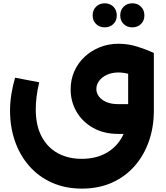

<svg xmlns="http://www.w3.org/2000/svg" viewBox="-20 -800 993 1147"><path d="M469.4 326.7Q369.4 326.7 289.9 291Q210.3 255.3 154.5 191.5Q98.7 127.7 69.4 43.4Q40 -40.9 40 -138Q40 -188.6 48.2 -239.1Q56.4 -289.6 70.3 -335.9L214.3 -308.3Q203.1 -262.4 198.4 -221.9Q193.6 -181.4 193.6 -147.3Q193.6 -51.3 228.1 14.6Q262.7 80.6 324.5 114.7Q386.3 148.9 468.3 148.9Q551.6 148.9 613.7 114.6Q675.9 80.4 710.7 15.9Q745.6 -48.6 745.6 -139.1V-502.7L899.1 -483.9V-139.1Q899.1 -41.4 869.7 43.1Q840.3 127.7 784.5 191.5Q728.7 255.3 649.1 291Q569.4 326.7 469.4 326.7ZM686.4 0Q600.4 0 536.4 -36Q472.3 -72 437.1 -132.6Q402 -193.3 402 -265.7Q402 -324.6 424 -374.1Q446 -423.6 485.4 -460.5Q524.9 -497.4 576.7 -518Q628.6 -538.6 687.7 -538.6Q745.9 -538.6 801 -521.2Q856.1 -503.9 899.1 -483.9L835.9 -326Q750.4 -367 687.7 -367Q648.4 -367 618.7 -353.2Q589 -339.4 572.3 -317Q555.6 -294.6 555.6 -268.6Q555.6 -244.6 570.8 -223.9Q586 -203.1 615.3 -190.5Q644.6 -177.9 686.4 -177.9H845.3V0ZM770.4 -636.6Q739 -636.6 718.6 -656.6Q698.3 -676.7 698.3 -707.7Q698.3 -739.8 718.6 -760Q739 -780.3 770.4 -780.3Q801.9 -780.3 822.2 -760Q842.6 -739.8 842.6 -707.7Q842.6 -676.7 822.2 -656.6Q801.9 -636.6 770.4 -636.6ZM605.6 -636.6Q574.1 -636.6 553.8 -656.6Q533.4 -676.7 533.4 -707.7Q533.4 -739.8 553.8 -760Q574.1 -780.3 605.6 -780.3Q637 -780.3 657.4 -760Q677.7 -739.8 677.7 -707.7Q677.7 -676.7 657.4 -656.6Q637 -636.6 605.6 -636.6Z"/></svg>

Font: Alexandria
Style: Regular
Weight: 400
Designer: Mohamed Gaber
Foundry: Kief Type Foundry
Version: Version 5.100